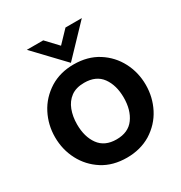

<svg xmlns="http://www.w3.org/2000/svg" viewBox="-169 -826 901 957"><g transform="rotate(-30 282.0 -348.0)"><path d="M287 10Q206 10 147.8 -27.2Q89.5 -64.5 57.8 -125.2Q26 -186 26 -258Q26 -328 57.5 -389.5Q89 -451 151 -490Q210 -526 287 -526Q367.5 -526 426.2 -488.8Q485 -451.5 516.8 -390.5Q548.5 -329.5 548.5 -258Q548.5 -187.5 517 -126Q485.5 -64.5 424 -26Q364 10 287 10ZM287 -95Q355 -95 388.2 -140.8Q421.5 -186.5 421.5 -258Q421.5 -329 388.5 -374.8Q355.5 -420.5 287 -420.5Q240 -420.5 210.5 -398.8Q181 -377 167 -340Q153 -303 153 -258Q153 -186.5 186.2 -140.8Q219.5 -95 287 -95ZM280 -539.5 122 -705.5H216.5L280 -638L344.5 -705.5H438.5Z"/></g></svg>

Font: Acari Sans
Style: Bold
Weight: 700
Designer: Alfredo Marco Pradil and Stefan Peev (font) & Cristiano Sobral (main changes)
Foundry: Alfredo Marco Pradil and Stefan Peev (font) & Cristiano Sobral (main changes)
Version: Version 1.063; ttfautohint (v1.8.3)